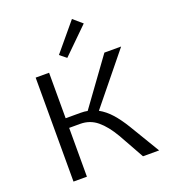

<svg xmlns="http://www.w3.org/2000/svg" viewBox="-161 -1027 1005 1142"><g transform="rotate(-20 341.5 -456.0)"><path d="M323 -704 282 -737 428 -912 485 -863ZM648 0H546L456 -161Q414 -233 368 -271Q322 -309 261 -309H191V0H106V-658H191V-370H285Q310 -370 329 -366L541 -658H647L392 -344Q432 -322 465.5 -284.5Q499 -247 532 -193Z"/></g></svg>

Font: Ysabeau SC Medium
Style: Regular
Weight: 500
Designer: Christian Thalmann (Catharsis Fonts)
Version: Version 0.003